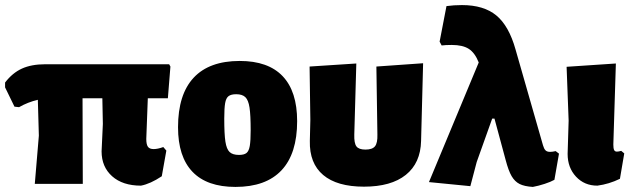

<svg xmlns="http://www.w3.org/2000/svg" viewBox="-28 -724 2497 756"><path d="M554 -337 548 -177Q548 -155 554.5 -146Q561 -137 577 -137Q593 -137 615 -145L627 -131L609 -30Q564 0 527 7Q455 7 413.5 -30Q372 -67 372 -128L377 -236L375 -337H297L298 0H109L125 -190L121 -331Q82 -322 47 -302L29 -304L-8 -380V-399Q21 -437 58.5 -454Q96 -471 150 -471H638L643 -462L633 -337Z M1142 -247Q1142 -119 1080.5 -53.5Q1019 12 899 12Q787 12 730 -47.5Q673 -107 673 -223Q673 -352 734.5 -418Q796 -484 916 -484Q1028 -484 1085 -424Q1142 -364 1142 -247ZM855 -257Q855 -196 859.5 -166.5Q864 -137 876 -125.5Q888 -114 913 -114Q933 -114 942.5 -121.5Q952 -129 955.5 -149.5Q959 -170 959 -211Q959 -271 954.5 -300.5Q950 -330 938 -341.5Q926 -353 902 -353Q882 -353 872 -345.5Q862 -338 858.5 -318Q855 -298 855 -257Z M1192 -169 1194 -252 1191 -462 1375 -474 1367 -194Q1366 -160 1375.5 -147.5Q1385 -135 1411 -135Q1438 -135 1448.5 -148Q1459 -161 1458 -194L1454 -462L1638 -475L1630 -169Q1628 -82 1570 -35.5Q1512 11 1405 11Q1299 11 1244.5 -35Q1190 -81 1192 -169Z M2173 -119 2155 -16Q2141 -8 2116.5 0Q2092 8 2070 12Q2037 10 2018 0.5Q1999 -9 1986.5 -30.5Q1974 -52 1963 -94L1919 -257H1910L1849 -86L1824 9L1661 -7L1857 -478Q1842 -516 1818 -531.5Q1794 -547 1751 -547Q1726 -547 1711 -545L1703 -560L1730 -700Q1759 -704 1791 -704Q1877 -704 1926.5 -663Q1976 -622 2002 -529L2110 -152Q2114 -138 2120 -132Q2126 -126 2138 -126Q2147 -126 2160 -129Z M2207 -118 2211 -249 2203 -461 2397 -474 2387 -155Q2387 -140 2390 -133.5Q2393 -127 2401 -127Q2408 -127 2418 -130L2430 -120L2413 -20Q2370 1 2324 7Q2273 7 2240 -28.5Q2207 -64 2207 -118Z"/></svg>

Font: Luna Sans Black
Style: Regular
Weight: 900
Designer: Juan Pablo del Peral
Foundry: Huerta Tipografica
Version: Version 2.001; ttfautohint (v1.5)